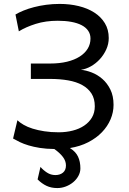

<svg xmlns="http://www.w3.org/2000/svg" viewBox="-20 -745 655 975"><path d="M136.7 -422.4H234.4Q282.2 -422.4 320.3 -431.6Q358.4 -440.9 384.8 -457.8Q411.1 -474.6 425.3 -497.8Q439.5 -521 439.5 -549.3Q439.5 -571.8 427.7 -588.9Q416 -606 394.3 -617.2Q372.6 -628.4 342 -634Q311.5 -639.6 273.4 -639.6Q211.9 -639.6 161.6 -623.8Q111.3 -607.9 75.7 -585.9L58.6 -671.4Q75.7 -681.6 99.6 -691.4Q123.5 -701.2 152.6 -708.7Q181.6 -716.3 214.6 -720.7Q247.6 -725.1 283.2 -725.1Q334.5 -725.1 379.6 -714.1Q424.8 -703.1 458.7 -681.4Q492.7 -659.7 512.5 -627.2Q532.2 -594.7 532.2 -551.8Q532.2 -522 519.8 -494.4Q507.3 -466.8 487.3 -444.8Q467.3 -422.9 441.9 -408.4Q416.5 -394 390.6 -390.6Q416.5 -388.2 445.8 -377Q475.1 -365.7 499.8 -344.2Q524.4 -322.8 540.5 -290.3Q556.6 -257.8 556.6 -212.4Q556.6 -174.8 541.5 -139.2Q526.4 -103.5 497.8 -73.7Q469.2 -43.9 428 -22.7Q386.7 -1.5 335 6.8Q364.3 24.9 376.2 50.3Q388.2 75.7 388.2 109.9Q388.2 129.9 378.2 148.2Q368.2 166.5 351.8 180.2Q335.4 193.8 314.5 201.9Q293.5 210 271 210Q240.2 210 216.3 198.7Q192.4 187.5 170.9 166L185.5 102.5Q199.2 118.7 218.5 131.3Q237.8 144 261.2 144Q284.7 144 299.8 131.6Q314.9 119.1 314.9 95.2Q314.9 72.8 299.8 52.5Q284.7 32.2 255.9 11.7Q214.4 11.2 182.4 6.1Q150.4 1 125.2 -6.6Q100.1 -14.2 80.8 -23.4Q61.5 -32.7 46.4 -41.5L68.4 -134.3Q80.6 -122.6 99.9 -111.3Q119.1 -100.1 145.5 -91.8Q171.9 -83.5 205.1 -78.4Q238.3 -73.2 278.3 -73.2Q315.9 -73.2 349.4 -81.8Q382.8 -90.3 407.7 -107.2Q432.6 -124 447 -148.4Q461.4 -172.9 461.4 -205.1Q461.4 -243.7 444.6 -270Q427.7 -296.4 397.7 -313Q367.7 -329.6 325.9 -336.9Q284.2 -344.2 234.4 -344.2H136.7Z"/></svg>

Font: Andika
Style: Regular
Weight: 400
Designer: Victor Gaultney, Annie Olsen, Julie Remington, Don Collingsworth, Eric Hays
Foundry: SIL International
Version: Version 1.001